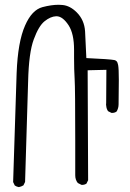

<svg xmlns="http://www.w3.org/2000/svg" viewBox="-20 -785 540 800"><path d="M288.6 -577.6V-543Q288.6 -494.1 291 -455.6Q293.5 -417 293.5 -198.7Q293.5 -136.7 293.5 -60.5V-60.1Q293.5 -57.1 293.5 -54.7Q293.5 -35.6 304.2 -22.5L318.8 -15.1Q320.3 -14.6 321.3 -14.6Q332.5 -14.6 340.3 -20L347.2 -34.2L345.2 -492.2L423.3 -494.1L422.4 -355.5Q421.9 -352.5 421.9 -349.6Q421.9 -346.7 422.9 -341.8Q423.8 -331.5 430.2 -321.8L443.8 -314.9Q445.3 -314.5 446.3 -314.5Q458 -314.5 465.8 -320.3Q474.1 -334 474.1 -350.6V-351.1Q475.1 -404.3 475.1 -451.7Q475.1 -499 472.2 -514.2Q470.2 -525.4 465.3 -530.3Q462.4 -533.2 457 -534.7Q438 -538.6 339.8 -543Q337.4 -605 334.5 -654.3Q331.5 -701.7 299.8 -733.4Q272 -761.2 240.7 -764.2Q232.9 -765.1 224.1 -765.1Q194.3 -765.1 157.2 -755.4Q112.8 -743.7 84.5 -678.7Q54.2 -610.4 49.3 -480.5L34.7 -26.4L41.5 -12.2Q49.3 -6.8 58.6 -5.4Q68.4 -7.3 77.6 -12.7L84.5 -26.9L97.2 -446.8Q100.1 -565.9 120.6 -620.6Q141.1 -676.8 165.8 -696.5Q190.4 -716.3 213.9 -717.3Q214.4 -717.3 215.3 -717.3Q241.2 -717.3 266.1 -679.2Q288.6 -644 288.6 -577.6Z"/></svg>

Font: NaikaiFont
Style: ExtraLight
Weight: 200
Version: Version 1.89